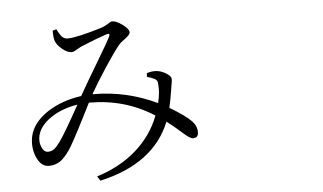

<svg xmlns="http://www.w3.org/2000/svg" viewBox="-53 -811 1606 955"><g transform="rotate(-5 750.0 -333.0)"><path d="M411.1 59.6 396.5 37.1Q512.7 1 593.8 -70.3Q674.8 -141.6 711.9 -239.3Q567.4 -332 389.6 -332H387.7Q375 -306.6 347.7 -252.9Q286.1 -131.8 266.6 -104.5Q242.2 -69.3 220.7 -53.7Q195.3 -36.1 163.1 -36.1Q123 -36.1 101.6 -85.9Q81.1 -133.8 91.8 -188.5Q106.4 -256.8 182.6 -307.6Q254.9 -354.5 352.5 -368.2L357.4 -377Q381.8 -420.9 450.2 -535.2Q503.9 -625 514.6 -646.5Q526.4 -669.9 504.9 -663.1Q446.3 -643.6 372.1 -612.3Q366.2 -609.4 354.5 -602.5Q335 -589.8 324.2 -589.8Q303.7 -589.8 278.3 -610.4Q252.9 -630.9 245.1 -652.3Q239.3 -668 239.3 -704.1L257.8 -710Q259.8 -707 262.7 -701.2Q274.4 -679.7 281.2 -671.9Q293.9 -659.2 310.5 -659.2Q355.5 -659.2 483.4 -698.2Q501 -704.1 518.6 -715.8Q530.3 -724.6 538.1 -724.6Q558.6 -724.6 589.4 -702.1Q620.1 -679.7 620.1 -663.1Q620.1 -651.4 594.7 -632.8Q572.3 -617.2 563.5 -606.4Q540 -579.1 490.7 -504.4Q441.4 -429.7 411.1 -376L409.2 -372.1H414.1Q578.1 -372.1 730.5 -299.8Q743.2 -351.6 739.3 -390.6Q739.3 -403.3 736.3 -409.2Q733.4 -415 723.6 -420.9Q709 -428.7 686.5 -434.6L687.5 -453.1Q714.8 -461.9 738.8 -459Q762.7 -456.1 785.6 -441.4Q808.6 -426.8 808.6 -413.1Q808.6 -403.3 804.7 -383.8Q801.8 -368.2 800.8 -359.4Q793 -309.6 784.2 -271.5Q861.3 -225.6 891.6 -194.3Q916 -168 915 -137.7Q915 -110.4 887.7 -110.4Q874 -110.4 836.9 -143.6Q795.9 -180.7 763.7 -204.1Q681.6 -1 411.1 59.6ZM164.1 -106.4Q181.6 -106.4 196.3 -117.2Q207 -126 224.6 -149.4Q249 -181.6 330.1 -327.1Q252.9 -315.4 196.3 -277.3Q141.6 -240.2 128.9 -192.4Q121.1 -161.1 132.3 -133.8Q143.6 -106.4 164.1 -106.4Z"/></g></svg>

Font: Bpmf Zihi Box R
Style: R
Weight: 400
Foundry: But Ko
Version: Version 1.320